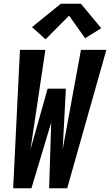

<svg xmlns="http://www.w3.org/2000/svg" viewBox="-20 -1000 585 1020"><path d="M50 0 86 -735H221L142 -206L233 -529H330L313 -206L410 -735H545L337 0H241L252 -349L147 0ZM222 -791 150 -856 303 -980H410L518 -850L432 -797L347 -917Z"/></svg>

Font: Iosevka SS04 Heavy
Style: Italic
Weight: 900
Italic angle: -9°
Monospace: yes
Designer: Belleve Invis
Foundry: Belleve Invis
Version: Version 19.0.0; ttfautohint (v1.8.4)